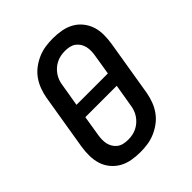

<svg xmlns="http://www.w3.org/2000/svg" viewBox="-206 -873 1012 1012"><g transform="rotate(-45 300.0 -367.5)"><path d="M256 8Q224 8 193 2.5Q162 -3 136 -17.5Q110 -32 90.5 -55.5Q71 -79 62 -107.5Q53 -136 52.5 -168Q52 -200 57 -232L109 -547Q114 -574 124 -601Q134 -628 151 -652Q168 -676 192 -694Q216 -712 243 -723.5Q270 -735 298 -739Q326 -743 353 -743Q385 -743 416 -737.5Q447 -732 473.5 -717.5Q500 -703 519 -679.5Q538 -656 547.5 -627.5Q557 -599 557 -567Q557 -535 552 -503L500 -188Q495 -161 485 -134Q475 -107 458 -83Q441 -59 417 -41Q393 -23 366 -11.5Q339 0 311 4Q283 8 256 8ZM194 -407H428L446 -518Q449 -535 449.5 -551.5Q450 -568 446.5 -583.5Q443 -599 434.5 -612.5Q426 -626 413.5 -635Q401 -644 385 -647.5Q369 -651 352 -651Q336 -651 320 -648Q304 -645 288.5 -637.5Q273 -630 260 -618.5Q247 -607 237.5 -593Q228 -579 222.5 -563.5Q217 -548 215 -532ZM257 -84Q273 -84 289 -87Q305 -90 320.5 -97.5Q336 -105 349 -116.5Q362 -128 371.5 -142Q381 -156 386.5 -171.5Q392 -187 394 -203L415 -328H181L163 -217Q160 -200 159.5 -183.5Q159 -167 162.5 -151.5Q166 -136 174.5 -122.5Q183 -109 195.5 -100Q208 -91 224 -87.5Q240 -84 257 -84Z"/></g></svg>

Font: Iosevka SS04 SmBd Ex Obl
Style: Regular
Weight: 600
Width: 7
Italic angle: -9°
Monospace: yes
Designer: Belleve Invis
Foundry: Belleve Invis
Version: Version 19.0.0; ttfautohint (v1.8.4)